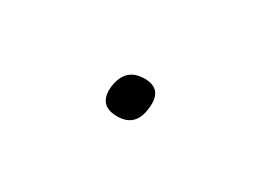

<svg xmlns="http://www.w3.org/2000/svg" viewBox="-23 -369 335 252"><g transform="rotate(30 144.5 -243.5)"><path d="M120 -243Q124 -274 153 -274Q181 -274 177 -243Q174 -213 146 -213Q117 -213 120 -243Z"/></g></svg>

Font: Haskoy Thin
Style: Italic
Weight: 100
Designer: Ertekin Erdin
Foundry: Ertekin Erdin
Version: Version 2.000; ttfautohint (v1.8.4.7-5d5b)